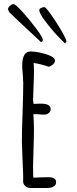

<svg xmlns="http://www.w3.org/2000/svg" viewBox="-20 -914 382 947"><path d="M131.3 -660.2Q89.4 -660.2 89.4 -589.4Q89.4 -575.2 92.3 -547.4Q94.7 -515.6 94.7 -504.9Q94.7 -449.7 91.3 -358.9Q87.9 -268.1 87.9 -212.9Q87.9 -196.3 90.3 -148.9Q92.8 -101.1 92.8 -85L93.8 -64Q94.2 -54.7 94.2 -43.9V-17.6Q94.7 -4.9 105.2 4.2Q115.7 13.2 129.4 13.2H213.9Q231.9 13.2 244.4 5.9Q256.8 -1.5 256.8 -15.6Q256.8 -40 218.8 -40L177.7 -39.1L145 -37.6Q143.1 -37.6 143.1 -93.8Q143.1 -117.2 145.5 -184.6Q147.5 -238.8 147.5 -274.9Q147.5 -312.5 144.5 -350.6H169.9Q183.6 -348.6 198.2 -348.6Q211.9 -348.6 220.9 -356.7Q230 -364.7 230 -375.5Q230 -402.8 181.6 -402.8Q170.4 -402.8 162.1 -402.3L146 -401.4L143.1 -417Q143.1 -436 145.5 -488.8Q147.5 -531.2 147.5 -560.5Q147.5 -582.5 146 -603.5Q175.8 -599.6 221.7 -584.5Q234.4 -589.4 242.7 -597.4Q251 -605.5 251 -615.7Q251 -627.9 229.7 -637.9Q208.5 -647.9 179.4 -654.1Q150.4 -660.2 131.3 -660.2ZM191.4 -718.8Q191.4 -728.5 159.9 -771.2Q128.4 -814 91.8 -854.5Q55.7 -893.6 47.9 -893.6Q38.1 -893.6 29.8 -886.2Q21.5 -878.9 18.6 -868.2L27.8 -851.6Q30.8 -847.7 181.6 -707Q191.4 -707 191.4 -718.8ZM203.1 -809.6Q249.5 -748 301.3 -699.2L307.6 -709.5Q306.6 -721.7 282.5 -763.2Q258.3 -804.7 231.9 -841.8Q205.6 -878.9 199.2 -878.9Q190.4 -878.9 182.1 -874.5Q173.8 -870.1 173.8 -864.7Q173.8 -847.7 203.1 -809.6Z"/></svg>

Font: Amatica SC
Style: Bold
Weight: 400
Designer: Vernon Adams, Ben Nathan
Foundry: newtypography
Version: Version 2.000